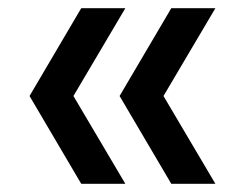

<svg xmlns="http://www.w3.org/2000/svg" viewBox="-20 -516 577 468"><path d="M178 -68 52 -282 178 -496H285.5L159 -282L285.5 -68ZM397.5 -68 271.5 -282 397.5 -496H505L378.5 -282L505 -68Z"/></svg>

Font: Encode Sans Md
Style: Regular
Weight: 500
Designer: Multiple Designers
Foundry: Impallari Type
Version: Version 3.002; ttfautohint (v1.8.3) -l 8 -r 50 -G 200 -x 14 